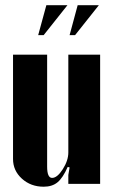

<svg xmlns="http://www.w3.org/2000/svg" viewBox="-20 -704 433 734"><path d="M267.1 -569.8H246.1L276.9 -684.1H357.9ZM147 -569.8H126L157.2 -684.1H237.8ZM238.8 -65.9Q220.7 -24.4 200.2 -7.3Q179.7 9.8 147 9.8Q97.7 9.8 63.7 -21Q29.8 -51.8 29.8 -96.2V-495.1H160.2V-66.9Q160.2 -23.9 179.2 -23.9Q198.7 -23.9 220 -57.1Q241.2 -90.3 241.2 -121.1V-495.1H362.8V-1H241.2V-35.2L246.1 -64Z"/></svg>

Font: Moniqa Black Heading
Style: Regular
Weight: 900
Designer: Rajesh Rajput
Foundry: Rajesh Rajput
Version: Version 1.000